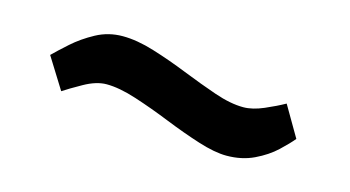

<svg xmlns="http://www.w3.org/2000/svg" viewBox="-36 -470 663 364"><g transform="rotate(15 295.5 -288.0)"><path d="M419 -204Q396 -204 363 -214.5Q330 -225 294 -239.5Q258 -254 224 -265Q190 -276 165 -276Q145 -276 121 -262.5Q97 -249 85 -241L47 -302Q58 -313 76.5 -329.5Q95 -346 119 -359Q143 -372 171 -372Q199 -372 233 -361.5Q267 -351 302 -337Q337 -323 369 -312Q401 -301 426 -301Q444 -301 466 -310.5Q488 -320 504 -329L539 -269Q530 -258 513.5 -242.5Q497 -227 473 -215.5Q449 -204 419 -204Z"/></g></svg>

Font: Ruda
Style: Bold
Weight: 700
Designer: Mariela Monsalve and Angelina Sanchez
Foundry: Mariela Monsalve and Angelina Sanchez
Version: Version 2.000